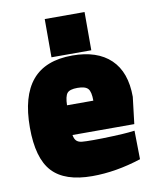

<svg xmlns="http://www.w3.org/2000/svg" viewBox="-80 -750 673 826"><g transform="rotate(-10 256.5 -337.5)"><path d="M28 0ZM28 -239Q28 -376 85.5 -444.5Q143 -513 261 -513Q370 -513 428.5 -457Q487 -401 487 -293L473 -176H203Q206 -158 214.5 -150Q223 -142 238 -140.5Q253 -139 289 -139Q325 -139 374.5 -141Q424 -143 442 -145L469 -148L471 -23Q360 13 257 13Q137 13 82.5 -46Q28 -105 28 -239ZM317 -306Q317 -345 305 -358.5Q293 -372 259 -372Q225 -372 214 -358.5Q203 -345 202 -306ZM172 -688H346V-521H172Z"/></g></svg>

Font: Cairo Black
Style: Regular
Weight: 900
Designer: Mohamed Gaber, the designers of Titillium
Foundry: Kief Type Foundry
Version: Version 2.009; ttfautohint (v1.5.33-1714) -l 8 -r 50 -G 200 